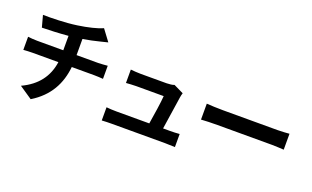

<svg xmlns="http://www.w3.org/2000/svg" viewBox="-89 -1258 2891 1778"><g transform="rotate(20 1356.5 -369.0)"><path d="M55 -350C81 -352 118 -354 148 -354H399C378 -208 298 -100 148 -30L275 56C441 -45 514 -188 531 -354H752C779 -354 813 -352 840 -350V-479C818 -477 771 -473 749 -473H535V-632C593 -641 646 -653 694 -665C711 -669 737 -676 771 -684L689 -794C638 -771 546 -748 446 -734C336 -718 191 -715 115 -717L146 -602C214 -603 311 -607 404 -615V-473H147C116 -473 82 -476 55 -479Z M961 16C999 14 1024 13 1060 13H1586C1613 13 1662 15 1682 16V-113C1656 -110 1610 -109 1584 -109H1520C1535 -204 1561 -376 1569 -435C1571 -445 1574 -464 1579 -477L1482 -524C1470 -517 1429 -513 1408 -513H1152C1125 -513 1079 -516 1053 -519V-387C1082 -389 1121 -392 1153 -392H1423C1420 -336 1398 -194 1384 -109H1060C1025 -109 988 -111 961 -114Z M1822 -306C1859 -309 1926 -311 1983 -311H2520C2562 -311 2613 -307 2637 -306V-463C2611 -461 2567 -457 2520 -457H1983C1931 -457 1858 -460 1822 -463Z"/></g></svg>

Font: GenEiGothic-pro-Regular
Style: Bold
Weight: 700
Designer: Ryoko NISHIZUKA (kana & ideographs); Paul D. Hunt (Latin, Greek & Cyrillic); Wenlong ZHANG (bopomofo); Sandoll Communica
Foundry: Adobe Systems Incorporated; o_tamon
Version: Version 1.000.140830